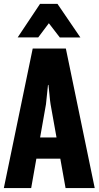

<svg xmlns="http://www.w3.org/2000/svg" viewBox="-24 -961 504 981"><path d="M-4.4 0H135.3L210.9 -428.2Q213.4 -446.3 216.3 -480Q219.2 -513.7 221.2 -526.9H223.6Q225.6 -513.7 228.5 -480Q231.4 -446.3 234.4 -428.2L311 0H460L312.5 -712.9H143.1ZM96.2 -150.4H357.9L337.9 -258.8H115.7ZM269.5 -941.4H180.7L66.4 -770H171.4L225.6 -842.3L281.7 -769.5H386.7Z"/></svg>

Font: Roboto Flex
Style: wght 700 wdth 25 opsz 34 GRAD 0.00 slnt 0.00 XTRA 468 XOPQ 96 YOPQ 79 YTLC 514 YTUC 712 YTAS 750 YTDE -203.00 YTFI 738
Weight: 700
Width: 1
Designer: Berlow after Robertson
Foundry: Google
Version: Version 3.100